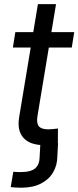

<svg xmlns="http://www.w3.org/2000/svg" viewBox="-20 -689 374 917"><path d="M31.2 204.6 43.5 131.3Q50.8 132.3 62 132.6Q73.2 132.8 79.6 132.8Q127.9 132.8 148.7 114.5Q169.4 96.2 169.4 58.1L172.9 -5.9H257.3L253.9 58.1Q253.4 100.6 233.6 134.3Q213.9 168 175.5 187.7Q137.2 207.5 81.1 207.5Q64.9 207.5 52.2 206.5Q39.6 205.6 31.2 204.6ZM334.5 -535.6 322.8 -461.9H41.5L53.2 -535.6ZM161.1 -669.4H247.6L159.2 -136.2Q153.3 -101.1 165.3 -86.2Q177.2 -71.3 210.4 -71.3Q219.7 -71.3 232.7 -72.5Q245.6 -73.7 256.8 -75.2L256.3 -2Q243.7 1 226.8 2.7Q210 4.4 193.8 4.4Q123.5 4.4 92.3 -30.3Q61 -64.9 71.3 -128.4Z"/></svg>

Font: Inter 20pt
Style: Italic
Weight: 400
Italic angle: -9.3988°
Version: Version 4.001;git-66647c0bb